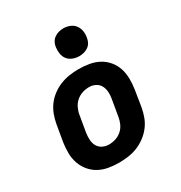

<svg xmlns="http://www.w3.org/2000/svg" viewBox="-178 -881 956 1015"><g transform="rotate(-30 300.0 -373.5)"><path d="M257 8Q224 8 192.5 2.5Q161 -3 134.5 -17.5Q108 -32 88.5 -55.5Q69 -79 59 -108Q49 -137 48.5 -169.5Q48 -202 53 -234L70 -334Q75 -362 85 -389Q95 -416 112.5 -439.5Q130 -463 154.5 -481Q179 -499 206 -509.5Q233 -520 261 -524Q289 -528 316 -528Q349 -528 380.5 -522.5Q412 -517 439 -502.5Q466 -488 485.5 -464.5Q505 -441 514.5 -412Q524 -383 524.5 -350.5Q525 -318 520 -286L504 -186Q499 -158 489 -131Q479 -104 461 -80.5Q443 -57 418.5 -39Q394 -21 367.5 -10.5Q341 0 312.5 4Q284 8 257 8ZM257 -102Q278 -102 298.5 -108.5Q319 -115 335.5 -129.5Q352 -144 361 -164Q370 -184 373 -204L390 -304Q394 -325 392.5 -345.5Q391 -366 382 -383Q373 -400 355 -409Q337 -418 317 -418Q296 -418 275.5 -411.5Q255 -405 238.5 -390.5Q222 -376 212.5 -356Q203 -336 200 -316L183 -216Q180 -195 181 -174.5Q182 -154 191.5 -137Q201 -120 219 -111Q237 -102 257 -102ZM355 -585Q335 -585 316 -592.5Q297 -600 285.5 -615Q274 -630 271 -650Q268 -670 271 -690Q273 -705 280.5 -718Q288 -731 300.5 -739.5Q313 -748 327 -751.5Q341 -755 355 -755Q375 -755 393.5 -747.5Q412 -740 423.5 -725Q435 -710 438.5 -690Q442 -670 438 -650Q436 -635 429 -622Q422 -609 409.5 -600.5Q397 -592 383 -588.5Q369 -585 355 -585Z"/></g></svg>

Font: Iosevka Extrabold Extended
Style: Italic
Weight: 800
Width: 7
Italic angle: -9°
Monospace: yes
Designer: Belleve Invis
Foundry: Belleve Invis
Version: Version 32.5.0; ttfautohint (v1.8.4)